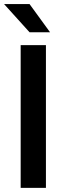

<svg xmlns="http://www.w3.org/2000/svg" viewBox="-54 -908 288 928"><path d="M45.9 -689.9H168V0H45.9ZM-34.2 -888.2H88.9L188 -752H88.9Z"/></svg>

Font: D-DIN Condensed
Style: DINCondensed-Bold
Weight: 700
Width: 3
Designer: Charles Nix
Foundry: Datto Inc.
Version: Version 1.10